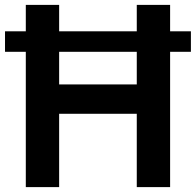

<svg xmlns="http://www.w3.org/2000/svg" viewBox="-34 -765 800 785"><path d="M71.5 -745H207.8V-419.8H525.2V-745H661.5V0H525.2V-299.8H207.8V0H71.5ZM-13.5 -637H746.5V-553.2H-13.5Z"/></svg>

Font: Trafiko Sans Variable
Style: Regular
Weight: 400
Designer: Gumpita Rahayu / Trafiko
Foundry: Tokotype / Trafiko
Version: Version 0.001;FEAKit 1.0